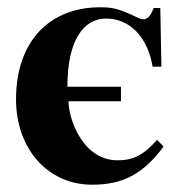

<svg xmlns="http://www.w3.org/2000/svg" viewBox="-20 -493 493 527"><path d="M165 -255C165 -382 209 -442 271 -442C337 -442 385 -391 399 -310H423L420 -471H402C392 -447 385 -440 372 -440C365 -440 356 -446 340 -453C301 -470 287 -473 255 -473C118 -473 24 -382 24 -220C24 -86 110 14 233 14C317 14 373 -15 429 -91L411 -109C374 -67 345 -53 303 -53C205 -53 168 -170 168 -215H312V-255Z"/></svg>

Font: STIXGeneral
Style: Bold
Weight: 700
Designer: MicroPress Inc., with final additions and corrections provided by Coen Hoffman, Elsevier (retired)
Version: Version 1.1.0